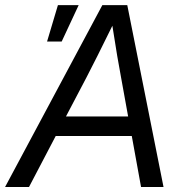

<svg xmlns="http://www.w3.org/2000/svg" viewBox="-53 -748 726 768"><path d="M-32.7 0 356.4 -727.5H456.1L601.1 0H511.2L474.1 -204.1H169.9L63 0ZM210.9 -282.2H459.5L431.2 -438.5Q423.8 -477.1 415.8 -524.7Q407.7 -572.3 396.5 -645Q360.8 -572.3 336.9 -524.7Q313 -477.1 293 -438.5ZM135.3 -582 178.7 -727.5H261.7L193.8 -582Z"/></svg>

Font: Inter Display
Style: Italic
Weight: 400
Italic angle: -9.39999°
Designer: Rasmus Andersson
Foundry: rsms
Version: Version 4.000;git-a52131595